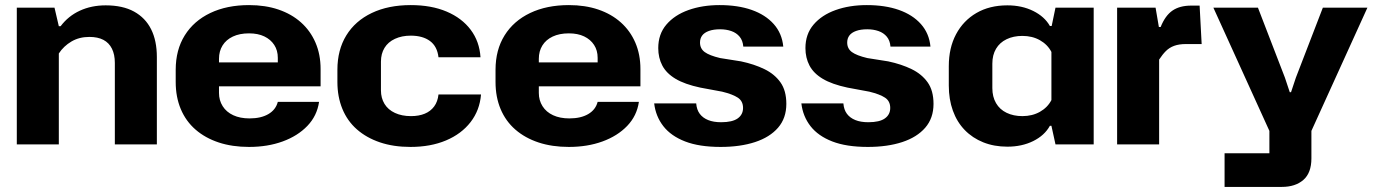

<svg xmlns="http://www.w3.org/2000/svg" viewBox="-20 -567 5406 754"><path d="M46 0V-537H194L211 -464H218Q248 -504 293.5 -525Q339 -546 395 -546Q462 -546 506.5 -521.5Q551 -497 573.5 -452Q596 -407 596 -343V0H431V-320Q431 -353 419.5 -376Q408 -399 386 -410.5Q364 -422 331 -422Q291 -422 260.5 -404Q230 -386 211 -357V0Z M958 10Q892 10 839 -7.5Q786 -25 748 -58Q710 -91 690 -138.5Q670 -186 670 -245V-293Q670 -371 705.5 -428Q741 -485 806 -516Q871 -547 958 -547Q1022 -547 1073.5 -529.5Q1125 -512 1162 -479Q1199 -446 1219 -399.5Q1239 -353 1239 -296V-228H813V-322H1084L1071 -307V-340Q1071 -369 1057 -390.5Q1043 -412 1018 -424Q993 -436 958 -436Q921 -436 894.5 -423.5Q868 -411 854 -388.5Q840 -366 840 -336V-202Q840 -173 854.5 -150Q869 -127 896 -114.5Q923 -102 960 -102Q1005 -102 1034 -119Q1063 -136 1071 -167H1233Q1225 -112 1187 -72.5Q1149 -33 1090 -11.5Q1031 10 958 10Z M1592 10Q1525 10 1472 -8Q1419 -26 1381.5 -59Q1344 -92 1324.5 -139.5Q1305 -187 1305 -245V-293Q1305 -371 1340 -428Q1375 -485 1440 -516Q1505 -547 1593 -547Q1674 -547 1734 -521.5Q1794 -496 1828.5 -450Q1863 -404 1867 -342H1702Q1697 -385 1668.5 -406Q1640 -427 1593 -427Q1558 -427 1531 -414.5Q1504 -402 1490 -379Q1476 -356 1476 -325V-212Q1476 -182 1490 -159Q1504 -136 1531 -123.5Q1558 -111 1594 -111Q1625 -111 1648 -120.5Q1671 -130 1685 -149Q1699 -168 1702 -196H1869Q1864 -134 1828 -87.5Q1792 -41 1731.5 -15.5Q1671 10 1592 10Z M2214 10Q2148 10 2095 -7.5Q2042 -25 2004 -58Q1966 -91 1946 -138.5Q1926 -186 1926 -245V-293Q1926 -371 1961.5 -428Q1997 -485 2062 -516Q2127 -547 2214 -547Q2278 -547 2329.5 -529.5Q2381 -512 2418 -479Q2455 -446 2475 -399.5Q2495 -353 2495 -296V-228H2069V-322H2340L2327 -307V-340Q2327 -369 2313 -390.5Q2299 -412 2274 -424Q2249 -436 2214 -436Q2177 -436 2150.5 -423.5Q2124 -411 2110 -388.5Q2096 -366 2096 -336V-202Q2096 -173 2110.5 -150Q2125 -127 2152 -114.5Q2179 -102 2216 -102Q2261 -102 2290 -119Q2319 -136 2327 -167H2489Q2481 -112 2443 -72.5Q2405 -33 2346 -11.5Q2287 10 2214 10Z M2810 10Q2726 10 2670.5 -11.5Q2615 -33 2585 -71.5Q2555 -110 2549 -161H2714Q2716 -136 2728 -120Q2740 -104 2761 -95.5Q2782 -87 2812 -87Q2856 -87 2877 -102Q2898 -117 2898 -143Q2898 -170 2877.5 -183.5Q2857 -197 2816 -207L2730 -223Q2669 -236 2633 -257.5Q2597 -279 2581 -309.5Q2565 -340 2565 -378Q2565 -433 2597 -470.5Q2629 -508 2683.5 -527.5Q2738 -547 2806 -547Q2878 -547 2932 -528Q2986 -509 3018.5 -472.5Q3051 -436 3056 -384H2899Q2897 -408 2884.5 -423Q2872 -438 2852 -445Q2832 -452 2808 -452Q2782 -452 2764 -445.5Q2746 -439 2737.5 -427.5Q2729 -416 2729 -400Q2729 -376 2747.5 -362.5Q2766 -349 2808 -339L2890 -326Q2942 -315 2982 -295.5Q3022 -276 3045 -243.5Q3068 -211 3068 -159Q3068 -103 3035.5 -65.5Q3003 -28 2945 -9Q2887 10 2810 10Z M3388 10Q3304 10 3248.5 -11.5Q3193 -33 3163 -71.5Q3133 -110 3127 -161H3292Q3294 -136 3306 -120Q3318 -104 3339 -95.5Q3360 -87 3390 -87Q3434 -87 3455 -102Q3476 -117 3476 -143Q3476 -170 3455.5 -183.5Q3435 -197 3394 -207L3308 -223Q3247 -236 3211 -257.5Q3175 -279 3159 -309.5Q3143 -340 3143 -378Q3143 -433 3175 -470.5Q3207 -508 3261.5 -527.5Q3316 -547 3384 -547Q3456 -547 3510 -528Q3564 -509 3596.5 -472.5Q3629 -436 3634 -384H3477Q3475 -408 3462.5 -423Q3450 -438 3430 -445Q3410 -452 3386 -452Q3360 -452 3342 -445.5Q3324 -439 3315.5 -427.5Q3307 -416 3307 -400Q3307 -376 3325.5 -362.5Q3344 -349 3386 -339L3468 -326Q3520 -315 3560 -295.5Q3600 -276 3623 -243.5Q3646 -211 3646 -159Q3646 -103 3613.5 -65.5Q3581 -28 3523 -9Q3465 10 3388 10Z M3936 9Q3884 9 3841.5 -8Q3799 -25 3768.5 -56.5Q3738 -88 3722 -132.5Q3706 -177 3706 -231V-307Q3706 -379 3734.5 -432.5Q3763 -486 3814.5 -516Q3866 -546 3936 -546Q3993 -546 4037.5 -524Q4082 -502 4103 -465H4110L4125 -537H4275V0H4125L4109 -73H4103Q4082 -35 4037.5 -13Q3993 9 3936 9ZM3995 -111Q4034 -111 4064 -128Q4094 -145 4109 -174V-363Q4094 -392 4064 -409Q4034 -426 3995 -426Q3960 -426 3933 -413Q3906 -400 3891.5 -375.5Q3877 -351 3877 -317V-221Q3877 -187 3891.5 -162Q3906 -137 3933 -124Q3960 -111 3995 -111Z M4367 0V-537H4518L4531 -461H4538Q4556 -506 4584.5 -525.5Q4613 -545 4658 -545H4691L4699 -394H4637Q4610 -394 4591 -387Q4572 -380 4558.5 -366.5Q4545 -353 4532 -333V0Z M4789 167V35H4965V-53L4745 -537H4920L5026 -262L5045 -205H5050L5069 -262L5175 -537H5350L5130 -53V55Q5130 112 5098.5 139.5Q5067 167 5014 167Z"/></svg>

Font: Hubot Sans Condensed ExtraLight
Style: Bold
Weight: 700
Version: Version 2.000